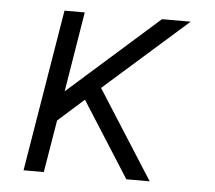

<svg xmlns="http://www.w3.org/2000/svg" viewBox="-43 -567 686 614"><g transform="rotate(5 300.0 -260.0)"><path d="M54 0 140 -520H205L163 -263L453 -520H545L278 -284L459 0H384L230 -242L147 -168L119 0Z"/></g></svg>

Font: Iosevka SS04 Lt Ex Obl
Style: Regular
Weight: 300
Width: 7
Italic angle: -9°
Monospace: yes
Designer: Belleve Invis
Foundry: Belleve Invis
Version: Version 19.0.0; ttfautohint (v1.8.4)